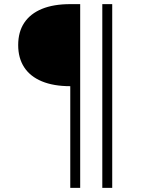

<svg xmlns="http://www.w3.org/2000/svg" viewBox="-20 -719 690 929"><path d="M320 190V-302Q239 -302 182.5 -325.5Q126 -349 97 -393.5Q68 -438 68 -501Q68 -565 97.5 -609Q127 -653 183 -676Q239 -699 320 -699H368V190ZM475 190V-699H523V190Z"/></svg>

Font: Azeret Mono Thin
Style: Regular
Weight: 100
Designer: Martin Vácha
Foundry: Displaay
Version: Version 1.002